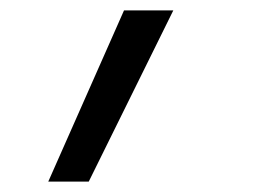

<svg xmlns="http://www.w3.org/2000/svg" viewBox="-20 -158 540 370"><path d="M73 192 219 -138H314L151 192Z"/></svg>

Font: Iosevka Gothic
Style: Italic
Weight: 400
Italic angle: -9°
Monospace: yes
Designer: Belleve Invis
Foundry: Belleve Invis
Version: Version 15.5.1; ttfautohint (v1.8.4)